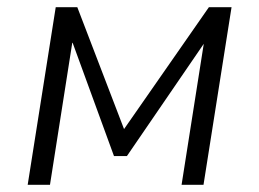

<svg xmlns="http://www.w3.org/2000/svg" viewBox="-20 -514 721 534"><path d="M57 0 135 -494H195L325 -155L561 -494H624L546 0H485L547 -394H548L333 -80H297L182 -395H181L119 0Z"/></svg>

Font: Nunito Sans 7pt SemiCondensed Light
Style: Italic
Weight: 300
Width: 4
Italic angle: -9°
Designer: Vernon Adams
Foundry: Vernon Adams
Version: Version 3.101;gftools[0.9.27]